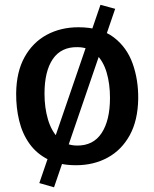

<svg xmlns="http://www.w3.org/2000/svg" viewBox="-20 -677 640 796"><path d="M143 82 396.5 -657 457.5 -640.5 204 99.5ZM295 8Q227 8 179.2 -16Q131.5 -40 102 -81.5Q72.5 -123 59.5 -176.8Q46.5 -230.5 47 -290Q48 -379.5 82 -440.5Q116 -501.5 174 -532.8Q232 -564 305 -564Q396 -564 450.8 -522.8Q505.5 -481.5 529.8 -413.8Q554 -346 553 -267Q551.5 -177.5 517.8 -116.2Q484 -55 426.2 -23.5Q368.5 8 295 8ZM298 -73.5Q366.5 -72.5 401.2 -125.2Q436 -178 436 -271.5Q436 -329.5 422 -376.8Q408 -424 378.2 -452.5Q348.5 -481 302 -481.5Q234 -483 199.2 -432.5Q164.5 -382 164.5 -288.5Q164.5 -230.5 178.8 -182Q193 -133.5 222.5 -104Q252 -74.5 298 -73.5Z"/></svg>

Font: Tracken
Style: Regular
Weight: 400
Designer: Eben Sorkin
Foundry: Eben Sorkin
Version: Version 2.001